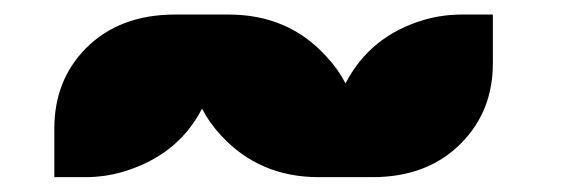

<svg xmlns="http://www.w3.org/2000/svg" viewBox="-20 -435 787 264"><path d="M54.7 -258.3Q54.7 -324.2 97.7 -368.2Q144 -415 220.7 -415H294.4Q376.5 -415 428.7 -357.4Q444.8 -340.3 455.1 -320.3Q488.8 -385.7 563 -407.7Q587.9 -415 615.7 -415H657.7V-348.1Q657.7 -282.2 614.3 -238.3Q568.4 -191.4 491.7 -191.4H418.5Q336.9 -191.4 284.2 -248.5Q268.1 -265.6 257.8 -285.6Q224.6 -221.2 148.9 -198.7Q124 -191.4 96.7 -191.4H54.7Z"/></svg>

Font: Plaster
Style: Regular
Weight: 400
Designer: Eben Sorkin
Foundry: Eben Sorkin
Version: Version 1.007